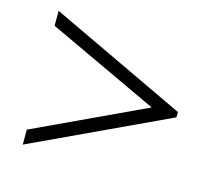

<svg xmlns="http://www.w3.org/2000/svg" viewBox="-81 -616 832 732"><g transform="rotate(15 334.5 -250.0)"><path d="M65 14 604 -238V-259L65 -514V-455L503 -250L65 -45Z"/></g></svg>

Font: KpMath
Style: Sans
Weight: 400
Version: Version 0.64